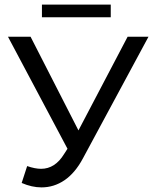

<svg xmlns="http://www.w3.org/2000/svg" viewBox="-20 -804 675 837"><path d="M627.4 -644H536.4L322 -235.5L113.2 -644H14.7L274.2 -155.5L259.4 -132.5C233.1 -89.5 199.6 -68.1 159.2 -68.1C141.4 -68.1 121.1 -72.1 98.4 -80L74.5 -6.4C104 6.4 132.8 12.9 161 12.9C197.2 12.9 230.6 2.5 261.3 -18.4C291.9 -39.3 318.6 -70.8 341.3 -113.2ZM162.8 -783.8V-728.6H462.8V-783.8Z"/></svg>

Font: Montserrat Ace
Style: Regular
Weight: 500
Designer: Julieta Ulanovsky
Foundry: Julieta Ulanovsky
Version: Version 1